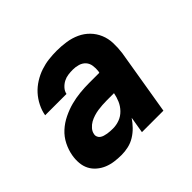

<svg xmlns="http://www.w3.org/2000/svg" viewBox="-130 -690 860 860"><g transform="rotate(-45 300.0 -260.0)"><path d="M195 8Q172 8 150 5Q128 2 108.5 -6Q89 -14 72.5 -28Q56 -42 46.5 -60.5Q37 -79 35 -101.5Q33 -124 37 -147Q42 -176 56 -204Q70 -232 93 -253Q116 -274 145 -288Q174 -302 202.5 -309.5Q231 -317 260.5 -320Q290 -323 319 -323H384L386 -331Q388 -348 385.5 -365.5Q383 -383 372 -395Q361 -407 344.5 -412Q328 -417 310 -417Q295 -417 280 -415Q265 -413 251.5 -406Q238 -399 227 -387Q216 -375 213 -360H78Q82 -385 94.5 -410Q107 -435 125 -455Q143 -475 167 -490Q191 -505 216.5 -513.5Q242 -522 267.5 -525Q293 -528 319 -528Q349 -528 378.5 -523.5Q408 -519 434 -507Q460 -495 479.5 -475Q499 -455 510 -429Q521 -403 522 -373Q523 -343 519 -313L467 0H331L344 -78Q331 -59 315 -42.5Q299 -26 279.5 -14Q260 -2 238 3Q216 8 195 8ZM251 -103Q272 -103 292.5 -110.5Q313 -118 329 -134.5Q345 -151 353.5 -171Q362 -191 366 -212H320Q306 -212 291.5 -211Q277 -210 263.5 -208Q250 -206 235.5 -201.5Q221 -197 208.5 -190Q196 -183 185.5 -171Q175 -159 173 -145Q171 -137 174.5 -129Q178 -121 184.5 -116.5Q191 -112 199 -109.5Q207 -107 216 -105.5Q225 -104 234 -103.5Q243 -103 251 -103Z"/></g></svg>

Font: Iosevka Aile Heavy
Style: Italic
Weight: 900
Italic angle: -9°
Designer: Belleve Invis
Foundry: Belleve Invis
Version: Version 31.1.0; ttfautohint (v1.8.4)